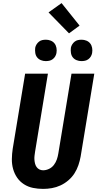

<svg xmlns="http://www.w3.org/2000/svg" viewBox="-20 -1210 640 1238"><path d="M258 8Q224 8 192.5 1.5Q161 -5 134.5 -22Q108 -39 90.5 -64.5Q73 -90 64.5 -120.5Q56 -151 56.5 -184.5Q57 -218 62 -251L142 -735H289L206 -231Q204 -218 202.5 -205Q201 -192 202 -179.5Q203 -167 206 -155Q209 -143 216 -133Q223 -123 234 -117.5Q245 -112 258 -112Q277 -112 296 -121Q315 -130 327.5 -146.5Q340 -163 346.5 -182Q353 -201 356 -220L441 -735H588L500 -201Q495 -173 485.5 -145Q476 -117 460 -92Q444 -67 420.5 -47Q397 -27 370 -14.5Q343 -2 314.5 3Q286 8 258 8ZM505 -816Q489 -816 474 -822Q459 -828 449.5 -840Q440 -852 437.5 -868.5Q435 -885 437 -902Q439 -913 445.5 -923.5Q452 -934 461.5 -941.5Q471 -949 482.5 -951.5Q494 -954 506 -954Q522 -954 537 -948Q552 -942 561.5 -930Q571 -918 574 -901.5Q577 -885 574 -868Q572 -857 566 -846.5Q560 -836 550 -828.5Q540 -821 528.5 -818.5Q517 -816 505 -816ZM275 -816Q259 -816 244 -822Q229 -828 219.5 -840Q210 -852 207.5 -868.5Q205 -885 207 -902Q209 -913 215.5 -923.5Q222 -934 231.5 -941.5Q241 -949 252.5 -951.5Q264 -954 276 -954Q292 -954 307 -948Q322 -942 331.5 -930Q341 -918 344 -901.5Q347 -885 344 -868Q342 -857 336 -846.5Q330 -836 320 -828.5Q310 -821 298.5 -818.5Q287 -816 275 -816ZM425 -995 293 -1130 377 -1190 493 -1045Z"/></svg>

Font: Iosevka Aile Heavy
Style: Italic
Weight: 900
Italic angle: -9°
Designer: Belleve Invis
Foundry: Belleve Invis
Version: Version 31.1.0; ttfautohint (v1.8.4)